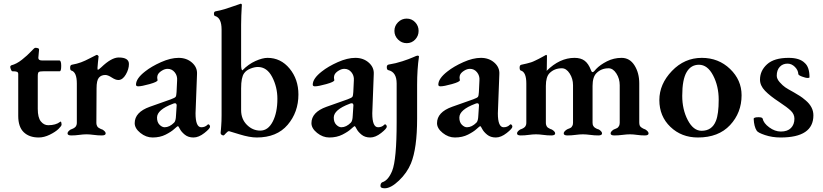

<svg xmlns="http://www.w3.org/2000/svg" viewBox="-20 -725 4422 1032"><path d="M188 14Q137 14 107.5 -14.5Q78 -43 78 -102V-327Q78 -336 71.5 -339Q65 -342 45 -342Q43 -342 39 -351Q35 -360 35 -366Q35 -371 41 -374Q69 -381 98.5 -404.5Q128 -428 146.5 -448Q165 -468 169 -468Q191 -468 190 -458L186 -414Q186 -400 206 -400H299Q309 -400 309 -371Q309 -342 301 -342H217Q194 -342 188.5 -338Q183 -334 183 -316V-140Q183 -93 199.5 -72.5Q216 -52 239 -52Q280 -52 303 -70Q308 -75 310 -64Q311 -60 311 -55Q311 -48 294.5 -32Q278 -16 247.5 -1Q217 14 188 14Z M499 -250 498 -65Q498 -61 498.5 -57.5Q499 -54 500.5 -51Q502 -48 503 -45.5Q504 -43 506.5 -41Q509 -39 510.5 -38Q512 -37 515 -35.5Q518 -34 519.5 -33Q521 -32 525 -30.5Q529 -29 530 -29Q548 -18 548 -8Q548 3 527 3Q506 3 484 0Q462 -3 445 -3Q428 -3 406 0Q384 3 363 3Q343 3 343 -8Q343 -18 360 -29Q361 -29 364.5 -30.5Q368 -32 369 -32.5Q370 -33 373.5 -34.5Q377 -36 378 -37Q379 -38 382 -40Q385 -42 386 -43.5Q387 -45 388.5 -47.5Q390 -50 391 -52.5Q392 -55 392.5 -58.5Q393 -62 393 -66V-276Q393 -338 363 -346Q357 -348 357 -362Q357 -375 366 -377Q394 -382 415.5 -390Q437 -398 461.5 -411Q486 -424 497 -429Q498 -429 498.5 -429.5Q499 -430 500 -430Q505 -430 510 -423Q510 -420 509 -412.5Q508 -405 506.5 -390Q505 -375 504 -360Q504 -350 506 -350Q510 -350 524 -363Q579 -416 618 -416Q673 -416 673 -381Q673 -353 656 -324Q639 -295 616 -295Q601 -295 580.5 -308.5Q560 -322 546 -322Q524 -322 511.5 -307.5Q499 -293 499 -250Z M824 -93Q824 -68 837.5 -54.5Q851 -41 865 -41Q891 -41 916 -66Q925 -75 926 -104L929 -150Q932 -170 921 -170Q915 -170 909 -167Q824 -135 824 -93ZM1062 -41Q1082 -41 1095 -54Q1099 -59 1104 -55Q1109 -51 1109 -44Q1109 -34 1078.5 -10Q1048 14 1020 14Q992 14 973.5 -1Q955 -16 947 -31.5Q939 -47 937 -47Q933 -47 917 -32Q901 -17 870.5 -1.5Q840 14 800 14Q765 14 734.5 -10.5Q704 -35 704 -63Q704 -122 785 -151L898 -191Q920 -199 924 -204.5Q928 -210 929 -230L932 -293Q934 -318 919 -336.5Q904 -355 881 -355Q866 -355 850.5 -345.5Q835 -336 829 -325Q825 -318 825 -307Q825 -304 826 -300Q827 -296 827 -294Q827 -285 784 -273Q741 -261 723 -261Q711 -261 711 -270Q711 -303 760 -341Q794 -368 845.5 -391Q897 -414 940 -414Q983 -414 1012 -388.5Q1041 -363 1039 -327L1031 -116Q1031 -41 1062 -41Z M1171 -105V-566Q1171 -629 1136 -639Q1130 -640 1130 -652Q1130 -662 1138 -664Q1165 -669 1188 -676Q1211 -683 1236 -692Q1261 -701 1271 -704Q1272 -704 1272 -704.5Q1272 -705 1273 -705Q1280 -705 1280 -698Q1280 -697 1279 -682Q1278 -667 1277 -641.5Q1276 -616 1276 -591V-381Q1276 -348 1283 -347Q1315 -380 1353 -397Q1391 -414 1418 -414Q1489 -414 1536.5 -356.5Q1584 -299 1584 -217Q1584 -122 1526 -54Q1468 14 1360 14Q1322 14 1267 -3Q1212 -20 1211 -20Q1204 -20 1194 -8.5Q1184 3 1182 3Q1176 3 1171 -0.5Q1166 -4 1166 -9V-14Q1167 -20 1167.5 -28.5Q1168 -37 1169 -48.5Q1170 -60 1170.5 -75Q1171 -90 1171 -105ZM1379 -23Q1421 -23 1446 -71.5Q1471 -120 1471 -194Q1471 -257 1443 -311Q1415 -365 1366 -365Q1348 -365 1325.5 -356Q1303 -347 1292 -331Q1276 -309 1276 -250V-133Q1276 -85 1307 -54Q1338 -23 1379 -23Z M1774 -93Q1774 -68 1787.5 -54.5Q1801 -41 1815 -41Q1841 -41 1866 -66Q1875 -75 1876 -104L1879 -150Q1882 -170 1871 -170Q1865 -170 1859 -167Q1774 -135 1774 -93ZM2012 -41Q2032 -41 2045 -54Q2049 -59 2054 -55Q2059 -51 2059 -44Q2059 -34 2028.5 -10Q1998 14 1970 14Q1942 14 1923.5 -1Q1905 -16 1897 -31.5Q1889 -47 1887 -47Q1883 -47 1867 -32Q1851 -17 1820.5 -1.5Q1790 14 1750 14Q1715 14 1684.5 -10.5Q1654 -35 1654 -63Q1654 -122 1735 -151L1848 -191Q1870 -199 1874 -204.5Q1878 -210 1879 -230L1882 -293Q1884 -318 1869 -336.5Q1854 -355 1831 -355Q1816 -355 1800.5 -345.5Q1785 -336 1779 -325Q1775 -318 1775 -307Q1775 -304 1776 -300Q1777 -296 1777 -294Q1777 -285 1734 -273Q1691 -261 1673 -261Q1661 -261 1661 -270Q1661 -303 1710 -341Q1744 -368 1795.5 -391Q1847 -414 1890 -414Q1933 -414 1962 -388.5Q1991 -363 1989 -327L1981 -116Q1981 -41 2012 -41Z M2222 -269V-87Q2222 72 2189 153Q2168 204 2124.5 245.5Q2081 287 2048 287Q2025 287 2025 275Q2025 260 2034 255Q2067 245 2088 193Q2112 133 2112 -69V-276Q2112 -338 2067 -348Q2059 -350 2059 -364Q2059 -376 2069 -378Q2107 -384 2143.5 -396Q2180 -408 2200 -417Q2220 -426 2223 -426Q2232 -426 2232 -421Q2222 -353 2222 -269ZM2119.5 -512.5Q2100 -532 2100 -559Q2100 -586 2119.5 -605.5Q2139 -625 2166 -625Q2193 -625 2211.5 -605.5Q2230 -586 2230 -559Q2230 -532 2211.5 -512.5Q2193 -493 2166 -493Q2139 -493 2119.5 -512.5Z M2449 -93Q2449 -68 2462.5 -54.5Q2476 -41 2490 -41Q2516 -41 2541 -66Q2550 -75 2551 -104L2554 -150Q2557 -170 2546 -170Q2540 -170 2534 -167Q2449 -135 2449 -93ZM2687 -41Q2707 -41 2720 -54Q2724 -59 2729 -55Q2734 -51 2734 -44Q2734 -34 2703.5 -10Q2673 14 2645 14Q2617 14 2598.5 -1Q2580 -16 2572 -31.5Q2564 -47 2562 -47Q2558 -47 2542 -32Q2526 -17 2495.5 -1.5Q2465 14 2425 14Q2390 14 2359.5 -10.5Q2329 -35 2329 -63Q2329 -122 2410 -151L2523 -191Q2545 -199 2549 -204.5Q2553 -210 2554 -230L2557 -293Q2559 -318 2544 -336.5Q2529 -355 2506 -355Q2491 -355 2475.5 -345.5Q2460 -336 2454 -325Q2450 -318 2450 -307Q2450 -304 2451 -300Q2452 -296 2452 -294Q2452 -285 2409 -273Q2366 -261 2348 -261Q2336 -261 2336 -270Q2336 -303 2385 -341Q2419 -368 2470.5 -391Q2522 -414 2565 -414Q2608 -414 2637 -388.5Q2666 -363 2664 -327L2656 -116Q2656 -41 2687 -41Z M3416 -67Q3416 -57 3418.5 -50.5Q3421 -44 3428 -39.5Q3435 -35 3437 -34Q3439 -33 3449 -29Q3466 -18 3466 -8Q3466 3 3446 3Q3425 3 3404 0Q3383 -3 3366 -3Q3349 -3 3326 0Q3303 3 3282 3Q3262 3 3262 -8Q3262 -18 3279 -29Q3280 -29 3284.5 -31Q3289 -33 3290 -33.5Q3291 -34 3295.5 -36Q3300 -38 3301 -39.5Q3302 -41 3304.5 -44Q3307 -47 3308 -49.5Q3309 -52 3310 -56Q3311 -60 3311 -65V-267Q3311 -302 3293 -330Q3275 -358 3251 -358Q3212 -358 3186 -332Q3165 -311 3165 -263V-65Q3165 -60 3166 -55.5Q3167 -51 3169.5 -47.5Q3172 -44 3173.5 -42Q3175 -40 3179.5 -37.5Q3184 -35 3185.5 -34Q3187 -33 3192.5 -31Q3198 -29 3199 -29Q3216 -18 3216 -8Q3216 3 3196 3Q3175 3 3152.5 0Q3130 -3 3113 -3Q3096 -3 3073.5 0Q3051 3 3030 3Q3010 3 3010 -8Q3010 -18 3027 -29L3033 -32Q3039 -34 3040 -34.5Q3041 -35 3046 -37.5Q3051 -40 3052 -42Q3053 -44 3055.5 -47.5Q3058 -51 3059 -55.5Q3060 -60 3060 -65V-267Q3060 -302 3042 -330Q3024 -358 3000 -358Q2960 -358 2934 -332Q2914 -312 2914 -263V-65Q2914 -61 2914.5 -57.5Q2915 -54 2916.5 -51Q2918 -48 2919 -45.5Q2920 -43 2922.5 -41Q2925 -39 2926.5 -38Q2928 -37 2931 -35.5Q2934 -34 2935.5 -33Q2937 -32 2941 -30.5Q2945 -29 2946 -29Q2964 -18 2964 -8Q2964 3 2943 3Q2922 3 2900 0Q2878 -3 2861 -3Q2844 -3 2822 0Q2800 3 2779 3Q2759 3 2759 -8Q2759 -18 2776 -29Q2777 -29 2780.5 -30.5Q2784 -32 2785 -32.5Q2786 -33 2789.5 -34.5Q2793 -36 2794 -37Q2795 -38 2798 -40Q2801 -42 2802 -43.5Q2803 -45 2804.5 -47.5Q2806 -50 2807 -52.5Q2808 -55 2808.5 -58.5Q2809 -62 2809 -66V-276Q2809 -338 2779 -346Q2773 -348 2773 -362Q2773 -375 2782 -377Q2797 -380 2811 -383.5Q2825 -387 2834.5 -390Q2844 -393 2857 -399.5Q2870 -406 2875.5 -408.5Q2881 -411 2896 -419.5Q2911 -428 2915 -430Q2920 -430 2920 -423Q2920 -420 2919.5 -393.5Q2919 -367 2919 -356Q2919 -345 2918 -344Q2988 -414 3068 -414Q3102 -414 3122.5 -398.5Q3143 -383 3156 -349Q3159 -340 3162.5 -338Q3166 -336 3170.5 -339.5Q3175 -343 3184 -354Q3206 -377 3242.5 -395.5Q3279 -414 3321 -414Q3365 -414 3390.5 -373.5Q3416 -333 3416 -277Z M3737 -377Q3694 -377 3671 -338Q3647 -298 3647 -210Q3647 -136 3677 -79Q3707 -22 3751 -22Q3807 -22 3828 -75Q3843 -112 3843 -189Q3843 -262 3813 -319.5Q3783 -377 3737 -377ZM3752 -414Q3842 -414 3904 -354.5Q3966 -295 3966 -213Q3966 -119 3904 -52.5Q3842 14 3731 14Q3643 14 3583.5 -43Q3524 -100 3524 -187Q3524 -273 3591.5 -343.5Q3659 -414 3752 -414Z M4213 -383Q4187 -383 4171 -365.5Q4155 -348 4155 -318Q4155 -301 4171 -283Q4187 -265 4201 -255.5Q4215 -246 4241 -232Q4246 -229 4248 -228Q4268 -216 4279.5 -209Q4291 -202 4311 -185Q4331 -168 4341.5 -148Q4352 -128 4352 -105Q4352 14 4176 14Q4131 14 4092 1Q4053 -12 4047 -23Q4033 -45 4031 -86Q4031 -95 4057 -95Q4076 -95 4079 -88Q4084 -63 4114.5 -40.5Q4145 -18 4177 -18Q4213 -18 4231.5 -37Q4250 -56 4250 -87Q4250 -111 4231 -129.5Q4212 -148 4168 -177Q4119 -209 4092 -237Q4065 -265 4065 -297Q4065 -345 4103 -379.5Q4141 -414 4219 -414Q4278 -414 4305 -387Q4331 -365 4331 -310Q4331 -306 4322 -306Q4310 -306 4290.5 -313.5Q4271 -321 4271 -327Q4270 -348 4252.5 -365.5Q4235 -383 4213 -383Z"/></svg>

Font: EB Garamond 12
Style: Bold
Weight: 700
Version: Version 0.016